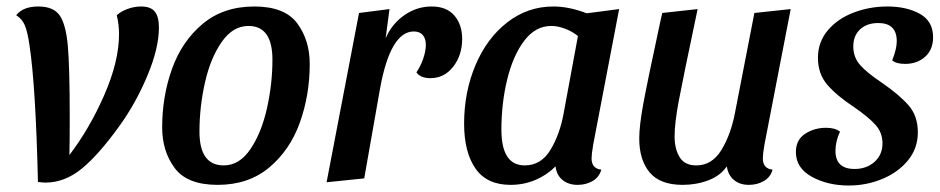

<svg xmlns="http://www.w3.org/2000/svg" viewBox="-20 -550 2897 592"><path d="M71 -410Q65 -452 56.5 -472Q48 -492 30 -503Q51 -530 98 -530Q145 -530 164 -502.5Q183 -475 189 -410Q195 -344 195 -187Q195 -116 194 -72Q256 -153 301.5 -257Q347 -361 347 -445Q347 -475 340 -503Q353 -515 373.5 -522.5Q394 -530 415 -530Q445 -530 457.5 -514Q470 -498 470 -465Q470 -402 435 -318Q400 -234 350 -164Q284 -72 231.5 -29.5Q179 13 120 13Q113 13 97 11Q90 -285 71 -410Z M935 -353Q935 -257 904.5 -172Q874 -87 810 -33.5Q746 20 651 20Q557 20 518.5 -32Q480 -84 480 -157Q480 -253 510.5 -338Q541 -423 605 -476.5Q669 -530 764 -530Q858 -530 896.5 -478Q935 -426 935 -353ZM595 -144Q595 -40 670 -40Q718 -40 752 -90Q786 -140 803 -215.5Q820 -291 820 -366Q820 -470 746 -470Q698 -470 663.5 -420.5Q629 -371 612 -295.5Q595 -220 595 -144Z M1311 -530Q1357 -530 1381 -502Q1405 -474 1405 -430Q1405 -380 1377.5 -344.5Q1350 -309 1307 -309Q1276 -309 1264 -327Q1276 -344 1284.5 -368Q1293 -392 1293 -412Q1293 -431 1283.5 -442Q1274 -453 1256 -453Q1184 -453 1152 -278L1103 0L987 12L1087 -510L1181 -522L1169 -432Q1188 -476 1226.5 -503Q1265 -530 1311 -530Z M1804 -62Q1804 -30 1834 -27Q1828 -4 1807.5 8Q1787 20 1761 20Q1733 20 1714.5 5Q1696 -10 1693 -37Q1666 -10 1630.5 5Q1595 20 1554 20Q1481 20 1446 -30.5Q1411 -81 1411 -169Q1411 -266 1446 -349Q1481 -432 1544 -481Q1607 -530 1686 -530Q1735 -530 1789 -509L1889 -522L1809 -104Q1804 -74 1804 -62ZM1680 -470Q1631 -470 1596.5 -424.5Q1562 -379 1544 -305.5Q1526 -232 1526 -150Q1526 -40 1598 -40Q1648 -40 1677 -87.5Q1706 -135 1718 -201L1762 -439Q1743 -454 1721 -462Q1699 -470 1680 -470Z M2332 -62Q2332 -30 2362 -27Q2356 -4 2335.5 8Q2315 20 2289 20Q2261 20 2243 5Q2225 -10 2221 -37Q2201 -8 2164 6Q2127 20 2085 20Q2015 20 1983 -18.5Q1951 -57 1951 -123Q1951 -162 1963.5 -230Q1976 -298 2015 -479Q2018 -491 2022 -510L2131 -522Q2085 -304 2072.5 -237Q2060 -170 2060 -129Q2060 -91 2075.5 -65.5Q2091 -40 2127 -40Q2175 -40 2204 -87Q2233 -134 2246 -201L2306 -510L2418 -522L2337 -104Q2332 -74 2332 -62Z M2613 -220Q2560 -255 2531 -288.5Q2502 -322 2502 -372Q2502 -420 2532 -456Q2562 -492 2611.5 -511Q2661 -530 2716 -530Q2775 -530 2816 -507.5Q2857 -485 2857 -435Q2857 -397 2832.5 -375Q2808 -353 2771 -353Q2743 -353 2731 -364Q2745 -399 2745 -423Q2745 -479 2688 -479Q2653 -479 2632 -459.5Q2611 -440 2611 -407Q2611 -373 2632.5 -349Q2654 -325 2699 -295Q2754 -257 2782 -224.5Q2810 -192 2810 -142Q2810 -93 2780 -56Q2750 -19 2701 1.5Q2652 22 2597 22Q2532 22 2483 -5Q2434 -32 2434 -81Q2434 -119 2462.5 -137.5Q2491 -156 2527 -156Q2555 -156 2570 -144Q2556 -114 2556 -85Q2556 -29 2615 -29Q2652 -29 2676.5 -51Q2701 -73 2701 -108Q2701 -141 2679.5 -165Q2658 -189 2613 -220Z"/></svg>

Font: Sansita
Style: Italic
Weight: 400
Italic angle: -11°
Designer: Pablo Cosgaya
Foundry: Omnibus-Type
Version: Version 1.006